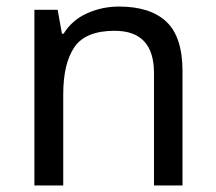

<svg xmlns="http://www.w3.org/2000/svg" viewBox="-20 -566 658 586"><path d="M343 -546Q439 -546 488 -499.5Q537 -453 537 -349V0H450V-343Q450 -472 330 -472Q241 -472 207 -422Q173 -372 173 -278V0H85V-536H156L169 -463H174Q200 -505 246 -525.5Q292 -546 343 -546Z"/></svg>

Font: Noto Sans Khudawadi
Style: Regular
Weight: 400
Designer: Monotype Design Team
Foundry: Monotype Imaging Inc.
Version: Version 2.003; ttfautohint (v1.8.4.7-5d5b)